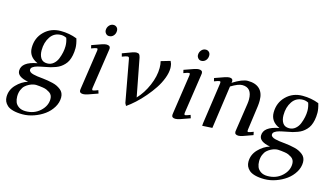

<svg xmlns="http://www.w3.org/2000/svg" viewBox="-99 -959 2776 1603"><g transform="rotate(15 1288.5 -158.0)"><path d="M2.9 193.8Q2.9 133.3 46.4 87.9Q89.8 42.5 144 25.9Q47.9 8.3 47.9 -43.9Q47.9 -120.1 180.2 -144Q100.1 -178.7 100.1 -256.8Q100.1 -341.8 157.2 -397.9Q214.4 -454.1 298.8 -454.1Q374.5 -454.1 439.9 -428.2Q454.1 -381.3 454.1 -348.1Q454.1 -313.5 448.2 -285.2Q442.4 -256.8 432.6 -236.3Q422.9 -215.8 407.2 -199.5Q391.6 -183.1 375.5 -172.4Q359.4 -161.6 337.2 -153.3Q314.9 -145 296.1 -140.1Q277.3 -135.3 252 -130.9Q247.6 -129.9 231 -126.7Q214.4 -123.5 207 -121.8Q199.7 -120.1 185.8 -116.7Q171.9 -113.3 164.8 -109.6Q157.7 -106 149.4 -101.1Q141.1 -96.2 137.5 -89.8Q133.8 -83.5 133.8 -76.2Q133.8 -64.9 143.8 -56.9Q153.8 -48.8 173.3 -44.2Q192.9 -39.6 207.8 -37.6Q222.7 -35.6 246.6 -33.2Q253.4 -32.7 256.8 -32.2Q281.7 -29.3 301.3 -26.1Q320.8 -22.9 344 -17.3Q367.2 -11.7 383.8 -3.2Q400.4 5.4 415 16.8Q429.7 28.3 437.3 44.9Q444.8 61.5 444.8 82Q444.8 126.5 419.9 167.5Q395 208.5 355.5 237.3Q315.9 266.1 266.4 283.4Q216.8 300.8 168 300.8Q120.6 300.8 86.7 291.5Q52.7 282.2 35.4 266.1Q18.1 250 10.5 232.4Q2.9 214.8 2.9 193.8ZM87.9 167Q87.9 194.3 96.4 216.3Q105 238.3 128.2 253.7Q151.4 269 187 269Q261.2 269 311.5 222.9Q361.8 176.8 361.8 117.2Q361.8 99.6 355 85.9Q348.1 72.3 335 63.7Q321.8 55.2 308.6 49.3Q295.4 43.5 276.1 40.5Q256.8 37.6 245.1 36.4Q233.4 35.2 215.8 34.2Q204.6 34.2 190.2 37.4Q175.8 40.5 157.2 49.8Q138.7 59.1 123.5 73Q108.4 86.9 98.1 111.6Q87.9 136.2 87.9 167ZM185.1 -256.8Q185.1 -215.8 202.4 -189.5Q219.7 -163.1 257.8 -163.1Q288.6 -163.1 311.5 -182.4Q334.5 -201.7 346.2 -231.2Q357.9 -260.7 363.5 -288.8Q369.1 -316.9 369.1 -341.8Q369.1 -377 356.9 -411.1Q334 -422.9 311 -422.9Q251 -422.9 218 -374.3Q185.1 -325.7 185.1 -256.8Z M573.7 -405.8Q637.7 -429.2 660.4 -436.5Q683.1 -443.8 696.8 -443.8Q730 -443.8 730 -418Q730 -413.6 728 -401.9L677.7 -64.9Q674.8 -43.9 685.1 -43.9Q694.3 -43.9 729 -58.1L737.8 -30.8Q677.2 -8.3 652.3 -0.7Q627.4 6.8 613.8 6.8Q582 6.8 582 -18.1Q582 -21.5 584 -35.2L633.8 -372.1Q636.7 -393.1 627 -393.1Q615.7 -393.1 580.1 -378.9ZM658.7 -558.1Q658.7 -581.5 674.1 -599.4Q689.5 -617.2 711.9 -617.2Q728 -617.2 739.5 -606.2Q751 -595.2 751 -576.2Q751 -551.3 735.8 -534.2Q720.7 -517.1 696.8 -517.1Q680.7 -517.1 669.7 -529.8Q658.7 -542.5 658.7 -558.1Z M838.4 -405.8Q897.9 -428.7 920.9 -436.3Q943.8 -443.8 954.6 -443.8Q973.1 -443.8 979.7 -436.3Q986.3 -428.7 990.7 -410.2L1053.7 -82Q1106.9 -137.7 1141.1 -217.5Q1175.3 -297.4 1175.3 -369.1Q1175.3 -402.8 1168.5 -426.8L1248.5 -450.2L1258.3 -426.8Q1262.7 -405.3 1262.7 -391.1Q1262.7 -350.6 1244.6 -303Q1226.6 -255.4 1197.5 -211.4Q1168.5 -167.5 1131.8 -124.8Q1095.2 -82 1058.1 -48.1Q1021 -14.2 986.3 9.8L974.6 -12.2L908.7 -372.1Q906.7 -385.3 903.3 -389.2Q899.9 -393.1 893.6 -393.1Q881.3 -393.1 845.7 -378.9Z M1371.1 -405.8Q1435.1 -429.2 1457.8 -436.5Q1480.5 -443.8 1494.1 -443.8Q1527.3 -443.8 1527.3 -418Q1527.3 -413.6 1525.4 -401.9L1475.1 -64.9Q1472.2 -43.9 1482.4 -43.9Q1491.7 -43.9 1526.4 -58.1L1535.2 -30.8Q1474.6 -8.3 1449.7 -0.7Q1424.8 6.8 1411.1 6.8Q1379.4 6.8 1379.4 -18.1Q1379.4 -21.5 1381.3 -35.2L1431.2 -372.1Q1434.1 -393.1 1424.3 -393.1Q1413.1 -393.1 1377.4 -378.9ZM1456.1 -558.1Q1456.1 -581.5 1471.4 -599.4Q1486.8 -617.2 1509.3 -617.2Q1525.4 -617.2 1536.9 -606.2Q1548.3 -595.2 1548.3 -576.2Q1548.3 -551.3 1533.2 -534.2Q1518.1 -517.1 1494.1 -517.1Q1478 -517.1 1467 -529.8Q1456.1 -542.5 1456.1 -558.1Z M1635.7 -405.8Q1699.7 -429.2 1722.4 -436.5Q1745.1 -443.8 1758.8 -443.8Q1789.1 -443.8 1789.1 -420.9Q1789.1 -416 1788.1 -411.1L1786.6 -404.8Q1867.7 -456.1 1915 -456.1Q1982.4 -456.1 2017.6 -422.1Q2052.7 -388.2 2052.7 -323.2Q2052.7 -298.8 2049.8 -274.9L2021 -64.9Q2018.1 -43.9 2026.9 -43.9Q2036.1 -43.9 2071.8 -58.1L2077.6 -30.8Q2014.2 -7.3 1991.9 -0.2Q1969.7 6.8 1956.1 6.8Q1923.8 6.8 1923.8 -19Q1923.8 -23.4 1925.8 -35.2L1960.9 -270Q1963.9 -291.5 1963.9 -308.1Q1963.9 -410.2 1879.9 -410.2Q1844.7 -410.2 1782.7 -372.1L1730 0L1643.1 4.9L1645 -19L1695.8 -372.1Q1698.7 -393.1 1689 -393.1Q1677.7 -393.1 1642.1 -378.9Z M2093.8 193.8Q2093.8 133.3 2137.2 87.9Q2180.7 42.5 2234.9 25.9Q2138.7 8.3 2138.7 -43.9Q2138.7 -120.1 2271 -144Q2190.9 -178.7 2190.9 -256.8Q2190.9 -341.8 2248 -397.9Q2305.2 -454.1 2389.6 -454.1Q2465.3 -454.1 2530.8 -428.2Q2544.9 -381.3 2544.9 -348.1Q2544.9 -313.5 2539.1 -285.2Q2533.2 -256.8 2523.4 -236.3Q2513.7 -215.8 2498 -199.5Q2482.4 -183.1 2466.3 -172.4Q2450.2 -161.6 2428 -153.3Q2405.8 -145 2387 -140.1Q2368.2 -135.3 2342.8 -130.9Q2338.4 -129.9 2321.8 -126.7Q2305.2 -123.5 2297.9 -121.8Q2290.5 -120.1 2276.6 -116.7Q2262.7 -113.3 2255.6 -109.6Q2248.5 -106 2240.2 -101.1Q2231.9 -96.2 2228.3 -89.8Q2224.6 -83.5 2224.6 -76.2Q2224.6 -64.9 2234.6 -56.9Q2244.6 -48.8 2264.2 -44.2Q2283.7 -39.6 2298.6 -37.6Q2313.5 -35.6 2337.4 -33.2Q2344.2 -32.7 2347.7 -32.2Q2372.6 -29.3 2392.1 -26.1Q2411.6 -22.9 2434.8 -17.3Q2458 -11.7 2474.6 -3.2Q2491.2 5.4 2505.9 16.8Q2520.5 28.3 2528.1 44.9Q2535.6 61.5 2535.6 82Q2535.6 126.5 2510.7 167.5Q2485.8 208.5 2446.3 237.3Q2406.7 266.1 2357.2 283.4Q2307.6 300.8 2258.8 300.8Q2211.4 300.8 2177.5 291.5Q2143.6 282.2 2126.2 266.1Q2108.9 250 2101.3 232.4Q2093.8 214.8 2093.8 193.8ZM2178.7 167Q2178.7 194.3 2187.3 216.3Q2195.8 238.3 2219 253.7Q2242.2 269 2277.8 269Q2352.1 269 2402.3 222.9Q2452.6 176.8 2452.6 117.2Q2452.6 99.6 2445.8 85.9Q2439 72.3 2425.8 63.7Q2412.6 55.2 2399.4 49.3Q2386.2 43.5 2366.9 40.5Q2347.7 37.6 2335.9 36.4Q2324.2 35.2 2306.6 34.2Q2295.4 34.2 2281 37.4Q2266.6 40.5 2248 49.8Q2229.5 59.1 2214.4 73Q2199.2 86.9 2189 111.6Q2178.7 136.2 2178.7 167ZM2275.9 -256.8Q2275.9 -215.8 2293.2 -189.5Q2310.5 -163.1 2348.6 -163.1Q2379.4 -163.1 2402.3 -182.4Q2425.3 -201.7 2437 -231.2Q2448.7 -260.7 2454.3 -288.8Q2460 -316.9 2460 -341.8Q2460 -377 2447.8 -411.1Q2424.8 -422.9 2401.9 -422.9Q2341.8 -422.9 2308.8 -374.3Q2275.9 -325.7 2275.9 -256.8Z"/></g></svg>

Font: Dehuti
Style: Bold-Italic
Weight: 700
Version: Version 1.2